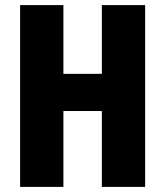

<svg xmlns="http://www.w3.org/2000/svg" viewBox="-20 -734 649 754"><path d="M550 0H380V-298H229V0H59V-714H229V-444H380V-714H550Z"/></svg>

Font: Noto Sans Khmer ExtraCondensed Black
Style: Regular
Weight: 900
Width: 2
Designer: Danh Hong and the Monotype Design Team
Foundry: Monotype Imaging Inc.
Version: Version 2.004